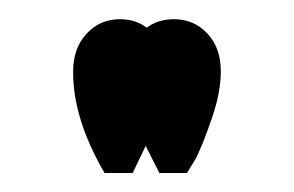

<svg xmlns="http://www.w3.org/2000/svg" viewBox="-20 -771 306 200"><path d="M161.1 -751Q182.1 -751 196 -736.1Q210 -721.2 210 -696.8Q210 -674.8 200.9 -648.4Q191.9 -622.1 184.1 -606L174.8 -590.8H146Q140.1 -602.1 131.8 -619.1L118.2 -590.8H88.9Q55.7 -647.9 56.2 -696.8Q56.2 -720.7 70.1 -735.8Q84 -751 105 -751Q121.1 -751 132.8 -742.2Q145 -751 161.1 -751Z"/></svg>

Font: Oakes Grotesk
Style: Regular
Weight: 400
Designer: Samuel Oakes
Foundry: Samuel Oakes
Version: Version 1.0 | wf-rip DC20170320